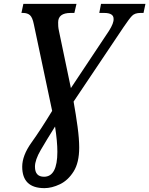

<svg xmlns="http://www.w3.org/2000/svg" viewBox="-20 -734 773 994"><path d="M390 30Q390 -16 381.5 -78.5Q373 -141 361 -208L620 -594Q649 -637 663.5 -652Q678 -667 707 -667H723L733 -714H503L494 -667H519Q568 -667 568 -637Q570 -615 544 -574L347 -278L286 -570Q282 -588 281.5 -598Q281 -608 281 -618Q281 -667 346 -667H365L376 -714H101L91 -667H99Q122 -667 135 -655.5Q148 -644 155 -609L250 -160Q191 -63 143 4Q95 71 95 129Q95 240 210 240Q248 240 290 220Q332 200 361 154Q390 108 390 30ZM161 129Q161 94 191 42.5Q221 -9 265 -79Q277 -2 277 52Q277 181 208 181Q161 181 161 129Z"/></svg>

Font: Noto Serif SemiCondensed Semi
Style: Italic
Weight: 600
Width: 4
Italic angle: -12°
Designer: Monotype Design Team
Foundry: Monotype Imaging Inc.
Version: Version 1.901